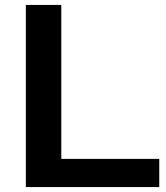

<svg xmlns="http://www.w3.org/2000/svg" viewBox="-20 -760 676 780"><path d="M85 0V-740H229V-114.5H627V0Z"/></svg>

Font: Encode Sans Expanded SemiBold
Style: Regular
Weight: 600
Width: 7
Designer: Multiple Designers
Foundry: Impallari Type
Version: Version 2.000